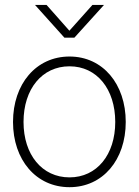

<svg xmlns="http://www.w3.org/2000/svg" viewBox="-20 -756 567 785"><path d="M264.2 9.3C400.4 9.3 494.1 -102.5 494.1 -257.3C494.1 -412.6 400.4 -524.9 264.2 -524.9C127.4 -524.9 33.2 -412.6 33.2 -257.3C33.2 -102.5 127.4 9.3 264.2 9.3ZM264.2 -30.8C151.9 -30.8 76.2 -123.5 76.2 -257.3C76.2 -392.1 151.9 -484.9 264.2 -484.9C376 -484.9 451.2 -391.6 451.2 -257.3C451.2 -123.5 376 -30.8 264.2 -30.8ZM170.4 -735.8H123.5V-735.4L243.2 -602.1H284.2L404.8 -735.4V-735.8H357.9L263.7 -630.4Z"/></svg>

Font: Raveo Display Display ExLight
Style: Regular
Weight: 200
Designer: Jakub Foglar, Rasmus Andersson (Inter)
Foundry: Jakubfoglar.com
Version: Version 1.100;Glyphs 3.2.3 (3260)